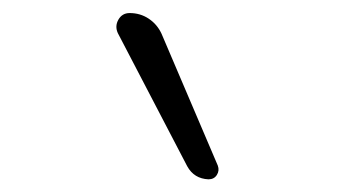

<svg xmlns="http://www.w3.org/2000/svg" viewBox="-20 -830 540 300"><path d="M272.5 -570.3 164.1 -778.3Q159.2 -789.1 165 -799.3Q170.9 -809.6 182.6 -809.6Q199.2 -809.6 212.4 -800.8Q225.6 -792 232.4 -777.3L320.3 -571.3Q323.2 -563.5 318.8 -556.6Q314.5 -549.8 305.7 -549.8Q283.2 -550.8 272.5 -570.3Z"/></svg>

Font: Rounded-X Mgen+ 1m light
Style: Regular
Weight: 200
Designer: [Source Han Sans]
Ryoko NISHIZUKA  (kana & ideographs); Paul D. Hunt (Latin, Greek & Cyrillic); Wenlong ZHANG  (bopomofo
Version: Version 1.059.20150602